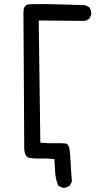

<svg xmlns="http://www.w3.org/2000/svg" viewBox="-20 -785 540 932"><path d="M290 127Q274.4 125 262.7 115.2Q250 85.9 248 53.7Q246.1 21.5 244.1 -12.7Q210.9 -16.6 174.8 -15.6Q138.7 -14.6 120.1 -19.5Q101.6 -24.4 97.7 -59.6Q93.8 -695.3 93.8 -725.1Q93.8 -754.9 111.3 -762.2Q128.9 -769.5 393.6 -759.8L413.1 -750Q424.8 -734.4 422.9 -712.9L413.1 -693.4L393.6 -683.6L168 -685.5L175.8 -92.8Q209 -88.9 245.6 -89.8Q282.2 -90.8 297.9 -88.4Q313.5 -85.9 317.4 -61Q321.3 -36.1 323.2 8.3Q325.2 52.7 329.1 95.7L319.3 115.2Q305.7 125 290 127Z"/></svg>

Font: JasonHandwriting4
Style: Regular
Weight: 400
Version: Version 1.01.21